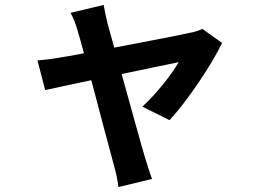

<svg xmlns="http://www.w3.org/2000/svg" viewBox="-20 -655 1040 778"><path d="M667 -168C737 -243 838 -393 880 -481L800 -538C786 -531 767 -525 749 -522C710 -513 570 -486 443 -462L416 -559C410 -585 404 -611 400 -635L266 -603C277 -582 287 -558 294 -532C301 -510 310 -478 320 -439C274 -430 238 -424 224 -422C191 -416 164 -413 132 -410L163 -290C193 -297 266 -312 350 -330C386 -193 427 -38 442 16C450 44 457 77 460 103L596 70C588 50 575 6 569 -12C553 -64 511 -218 473 -355C581 -378 680 -398 704 -403C677 -354 608 -269 557 -223Z"/></svg>

Font: Noto Sans CJK JP Bold
Style: Regular
Weight: 700
Designer: Ryoko NISHIZUKA (kana & ideographs); Paul D. Hunt (Latin, Greek & Cyrillic); Wenlong ZHANG (bopomofo); Sandoll Communica
Foundry: Adobe Systems Incorporated
Version: Version 1.004;PS 1.004;hotconv 1.0.82;makeotf.lib2.5.63406